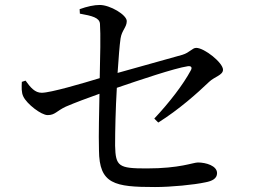

<svg xmlns="http://www.w3.org/2000/svg" viewBox="-20 -776 1040 774"><path d="M83 -451 68 -446C67 -424 66 -403 74 -387C88 -357 146 -312 172 -312C202 -312 207 -328 245 -346C282 -362 336 -382 381 -398C380 -331 377 -236 379 -170C380 -34 441 -22 605 -22C670 -22 762 -31 808 -41C835 -46 855 -56 855 -78C855 -108 810 -121 778 -121C758 -121 706 -97 571 -97C458 -97 446 -105 444 -189C444 -248 446 -338 451 -422C539 -452 683 -501 737 -509C751 -511 756 -504 749 -492C719 -436 664 -364 602 -298L618 -282C701 -334 775 -400 823 -446C845 -467 879 -473 879 -495C879 -523 804 -583 771 -583C755 -583 745 -564 715 -555L454 -482C458 -542 462 -594 466 -621C471 -654 491 -666 491 -691C491 -716 424 -756 382 -756C360 -756 331 -750 301 -739L302 -721C351 -712 381 -705 383 -680C386 -641 384 -542 382 -461C313 -440 184 -402 148 -402C121 -402 103 -423 83 -451Z"/></svg>

Font: Noto Serif TC Medium
Style: Regular
Weight: 500
Designer: Ryoko NISHIZUKA 西塚涼子 (kana & ideographs); Frank Grießhammer (Latin, Greek & Cyrillic); Wenlong ZHANG 张文龙 (bopomofo); San
Foundry: Adobe
Version: Version 2.001;hotconv 1.1.0;makeotfexe 2.6.0